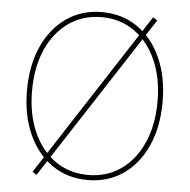

<svg xmlns="http://www.w3.org/2000/svg" viewBox="-53 -789 839 850"><g transform="rotate(5 366.5 -364.0)"><path d="M367.2 9.3Q277.3 9.3 209.2 -37.6Q141.1 -84.5 103.3 -168.7Q65.4 -252.9 65.4 -363.3Q65.4 -474.6 103.5 -558.8Q141.6 -643.1 209.5 -689.9Q277.3 -736.8 367.2 -736.8Q456.5 -736.8 524.4 -689.9Q592.3 -643.1 630.1 -558.8Q668 -474.6 668 -363.3Q668 -252.4 630.1 -168.2Q592.3 -84 524.4 -37.4Q456.5 9.3 367.2 9.3ZM367.2 -13.2Q449.7 -13.2 512.5 -57.1Q575.2 -101.1 610.4 -180.2Q645.5 -259.3 645.5 -363.3Q645.5 -467.8 610.4 -546.9Q575.2 -626 512.5 -670.2Q449.7 -714.4 367.2 -714.4Q284.7 -714.4 221.7 -670.7Q158.7 -627 123.3 -547.9Q87.9 -468.8 87.9 -363.3Q87.9 -259.8 122.8 -180.7Q157.7 -101.6 220.7 -57.4Q283.7 -13.2 367.2 -13.2ZM140.1 6.3 121.6 -6.3 593.8 -733.9 612.8 -721.2Z"/></g></svg>

Font: Inter 18pt Thin
Style: Regular
Weight: 250
Designer: Rasmus Andersson
Foundry: rsms
Version: Version 4.001;git-66647c0bb